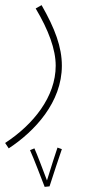

<svg xmlns="http://www.w3.org/2000/svg" viewBox="-30 -348 339 748"><path d="M4 230C106 163 211 50 211 -92C211 -165 184 -237 132 -328L109 -315C159 -231 187 -156 187 -92C187 29 100 137 -10 209ZM144 380 163 378C174 344 203 255 211 233L194 227C189 241 166 312 153 355C139 318 113 249 104 230L87 237C102 270 131 347 144 380Z"/></svg>

Font: Noto Sans Arabic UI Cn Th
Style: Regular
Weight: 100
Width: 3
Designer: Monotype Design Team, Nadine Chahine and Nizar Qandah
Foundry: Monotype Imaging Inc.
Version: Version 2.010